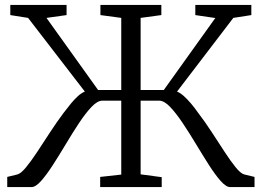

<svg xmlns="http://www.w3.org/2000/svg" viewBox="-20 -763 1068 783"><path d="M9.5 0V-41.5L50.5 -51.5Q65 -55 86 -80.5Q107 -106 132.2 -144.2Q157.5 -182.5 185 -224.8Q212.5 -267 240 -303.5Q255 -323.5 269.5 -341Q284 -358.5 298 -371.2Q312 -384 326 -389.5L94.5 -690L22 -701.5V-743H251.5V-701.5L169.5 -690L380 -396H474.5V-690L389.5 -701.5V-743H638V-701.5L553.5 -690V-396H648L858 -689.5L776.5 -701.5V-743H1005V-701.5L931.5 -690L702 -389.5Q715.5 -384 730 -371Q744.5 -358 759.2 -340.5Q774 -323 788 -303Q816 -266.5 843.5 -224.2Q871 -182 895.8 -144Q920.5 -106 941.2 -80.5Q962 -55 976.5 -51.5L1018 -41.5V0H918.5Q902 0 879.5 -25.5Q857 -51 831.5 -91Q806 -131 778.8 -176.2Q751.5 -221.5 724.8 -261.5Q698 -301.5 673.8 -327Q649.5 -352.5 629 -352.5H553.5V-52L639.5 -40.5V0H388.5V-41.5L474.5 -51V-352.5H397.5Q377.5 -352.5 353.2 -327Q329 -301.5 302.5 -261.5Q276 -221.5 249 -176.2Q222 -131 196.2 -91Q170.5 -51 148 -25.5Q125.5 0 108 0Z"/></svg>

Font: Merriweather 28pt Light
Style: Regular
Weight: 300
Version: Version 2.100